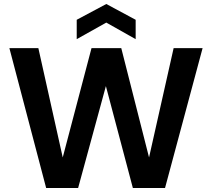

<svg xmlns="http://www.w3.org/2000/svg" viewBox="-20 -941 1061 961"><path d="M211 0 27 -700H172L294 -153L438 -700H587L726 -153L849 -700H994L806 0H645L510 -510L371 0ZM364 -745V-842L512 -921L659 -842V-745L512 -828Z"/></svg>

Font: DM Sans 11pt
Style: Bold
Weight: 700
Version: Version 4.004;gftools[0.9.30]